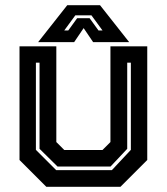

<svg xmlns="http://www.w3.org/2000/svg" viewBox="-20 -718 641 738"><path d="M158 0 55 -103V-540H196.5V-172L227 -141.5H374L404.5 -172V-540H546V-103L443 0ZM196 -64H410L483 -142V-477H469V-146L405 -78H201L132 -146V-477H118V-142ZM238.5 -698H364.5L476.5 -556H338L301.5 -610L265 -556H126.5ZM269.5 -659 227 -601H242.5L276.5 -648H324.5L358.5 -601H374L331.5 -659Z"/></svg>

Font: Tourney Thin
Style: Regular
Weight: 100
Designer: Tyler Finck
Foundry: Etcetera Type Co
Version: Version 1.015